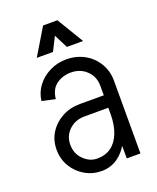

<svg xmlns="http://www.w3.org/2000/svg" viewBox="-134 -775 709 869"><g transform="rotate(-20 220.5 -340.0)"><path d="M330 0V-350H396V0ZM205 15V-45Q245 -45 272.5 -65Q300 -85 315 -123.5Q330 -162 330 -215H368Q368 -147 347 -95Q326 -43 289.5 -14Q253 15 205 15ZM205 15Q162 15 125.5 -6Q89 -27 67 -63.5Q45 -100 45 -145H111Q111 -102 140 -73.5Q169 -45 205 -45ZM45 -145Q45 -191 67.5 -226.5Q90 -262 128.5 -283Q167 -304 215 -304V-244Q171 -244 141 -216Q111 -188 111 -145ZM215 -244V-304H383V-244ZM330 -215V-351H368V-215ZM396 -350H330Q330 -394 300 -423Q270 -452 225 -452V-515Q274 -515 312.5 -493.5Q351 -472 373.5 -434.5Q396 -397 396 -350ZM120 -362 56 -376Q61 -416 84.5 -447Q108 -478 145 -496.5Q182 -515 225 -515V-452Q185 -452 155 -430.5Q125 -409 120 -362ZM180 -695H246L181 -567H103ZM249 -695 326 -567H248L183 -695Z"/></g></svg>

Font: Akshar Light Light
Style: Regular
Weight: 300
Version: Version 1.100